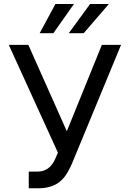

<svg xmlns="http://www.w3.org/2000/svg" viewBox="-20 -958 667 987"><path d="M127.8 9.9H175.1C286.6 9.9 320.7 -50.8 351.2 -120L602.3 -727.3H503.6L323.5 -283.4L125.7 -727.3H25.2L277.7 -173.3L266.3 -146.7C251.1 -110.4 225.9 -76 172.6 -76H127.8ZM183.9 -787.3H254.3L360.1 -937.5H264.9ZM333.5 -787.3H410.2L539.8 -937.5H443.2Z"/></svg>

Font: Margiela Sans Text
Style: Regular
Weight: 400
Designer: Stefan Endress, Andreas Faust
Version: Version 1.100;FEAKit 1.0